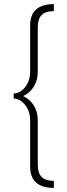

<svg xmlns="http://www.w3.org/2000/svg" viewBox="-20 -772 328 933"><path d="M241.7 141.1Q184.6 141.1 155.5 115.2Q126.5 89.4 126.5 37.1V-188Q126.5 -230 103.3 -260.5Q80.1 -291 46.4 -293.5V-317.4Q80.1 -319.8 103.3 -350.3Q126.5 -380.9 126.5 -422.9V-647.9Q126.5 -700.2 155.5 -726.1Q184.6 -752 241.7 -752V-717.8Q201.2 -717.8 182.4 -699Q163.6 -680.2 163.6 -639.6V-421.9Q163.6 -382.3 144.3 -351.1Q125 -319.8 92.3 -305.2Q125 -290.5 144.3 -259.3Q163.6 -228 163.6 -188.5V28.3Q163.6 69.3 182.4 88.1Q201.2 106.9 241.7 106.9Z"/></svg>

Font: Kumbh Sans ExtraLight
Style: Regular
Weight: 250
Version: Version 1.005